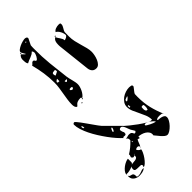

<svg xmlns="http://www.w3.org/2000/svg" viewBox="1 -1346 1999 1999"><g transform="rotate(45 1000.0 -346.5)"><path d="M373 -447Q371 -446 359 -446Q347 -446 342 -446Q318 -446 299.5 -452.5Q281 -459 267 -480Q279 -485 290 -492.5Q301 -500 312 -507.5Q323 -515 334.5 -520.5Q346 -526 360 -527Q359 -532 356.5 -540Q354 -548 350 -555.5Q346 -563 340 -568.5Q334 -574 327 -574Q317 -574 302.5 -570Q288 -566 274 -558.5Q260 -551 248.5 -541Q237 -531 233 -520Q215 -530 207 -552.5Q199 -575 199 -596Q199 -608 201 -614.5Q203 -621 217 -621Q229 -621 239 -616.5Q249 -612 259 -606Q269 -600 279 -594.5Q289 -589 300 -587L363 -586Q402 -586 439.5 -594.5Q477 -603 512.5 -613.5Q548 -624 581 -632.5Q614 -641 644 -641Q662 -641 688.5 -636Q715 -631 740 -620.5Q765 -610 782.5 -593.5Q800 -577 800 -554Q800 -523 781 -506.5Q762 -490 733 -487ZM260 -480Q255 -480 255 -486.5Q255 -493 260 -493Q265 -493 265 -486.5Q265 -480 260 -480ZM900 -217Q900 -189 908 -170Q916 -151 940 -133Q940 -124 934 -119Q928 -114 920 -111Q912 -108 903 -107Q894 -106 888 -106Q851 -106 815 -111.5Q779 -117 743 -123Q707 -129 670.5 -134.5Q634 -140 597 -140Q521 -140 450.5 -129.5Q380 -119 307 -100Q304 -107 299 -111.5Q294 -116 289.5 -120Q285 -124 282 -128Q279 -132 279 -140Q279 -148 282.5 -151.5Q286 -155 290 -157Q294 -159 297.5 -161.5Q301 -164 301 -170Q301 -177 291.5 -185Q282 -193 270 -199.5Q258 -206 246 -210Q234 -214 230 -214Q223 -214 213.5 -211Q204 -208 200 -200Q212 -191 220 -177Q228 -163 234 -147Q240 -131 246 -115.5Q252 -100 260 -87Q247 -77 229 -75Q211 -73 195 -73Q179 -73 164 -79.5Q149 -86 140 -100L173 -133V-140Q170 -138 162.5 -133.5Q155 -129 147 -124.5Q139 -120 132 -116.5Q125 -113 123 -113Q109 -113 96.5 -129Q84 -145 74 -167Q64 -189 58.5 -210.5Q53 -232 53 -244Q53 -253 57.5 -263.5Q62 -274 74 -274Q79 -274 80 -273L147 -240Q147 -240 153.5 -239.5Q160 -239 169 -238.5Q178 -238 187 -238Q196 -238 202 -238Q313 -237 421 -248Q529 -259 640 -273Q657 -275 675 -279.5Q693 -284 711 -288.5Q729 -293 746.5 -296.5Q764 -300 780 -300Q796 -300 815.5 -294.5Q835 -289 853.5 -280Q872 -271 887.5 -259Q903 -247 913 -233Q912 -232 906.5 -227Q901 -222 900 -220ZM680 -240Q679 -242 673.5 -247Q668 -252 667 -253Q666 -254 663 -254Q661 -254 660 -253V-225Q666 -225 673 -227Q680 -229 680 -237ZM533 -240H530Q528 -240 527 -240.5Q526 -241 525 -241Q520 -241 513 -239.5Q506 -238 506 -230Q506 -220 509.5 -206.5Q513 -193 526 -193Q534 -193 539.5 -194.5Q545 -196 553 -200ZM780 -223Q780 -230 772 -234Q764 -238 760 -240Q755 -234 754 -230Q753 -226 753 -220Q753 -215 754.5 -207.5Q756 -200 763 -200Q770 -200 775 -209Q780 -218 780 -223ZM87 -220Q92 -220 92 -226.5Q92 -233 87 -233Q82 -233 82 -226.5Q82 -220 87 -220ZM920 -220Q915 -220 915 -226.5Q915 -233 920 -233Q925 -233 925 -226.5Q925 -220 920 -220ZM947 -187Q942 -187 942 -193.5Q942 -200 947 -200Q952 -200 952 -193.5Q952 -187 947 -187ZM587 -187Q587 -185 589.5 -181Q592 -177 595.5 -172Q599 -167 603 -163.5Q607 -160 610 -160Q620 -160 621 -170.5Q622 -181 622 -187ZM133 -100Q128 -100 128 -106.5Q128 -113 133 -113Q138 -113 138 -106.5Q138 -100 133 -100Z M1640 -720Q1636 -718 1635 -718ZM1635 -718Q1634 -717 1633.5 -717Q1633 -717 1632 -716ZM1856 -180Q1841 -180 1839.5 -164.5Q1838 -149 1838.5 -130Q1839 -111 1835 -95.5Q1831 -80 1810 -80Q1799 -80 1792 -82.5Q1785 -85 1780 -90Q1786 -78 1790.5 -64.5Q1795 -51 1797.5 -38.5Q1800 -26 1800.5 -15.5Q1801 -5 1800 0L1807 7H1800Q1783 7 1764.5 -7.5Q1746 -22 1731 -42Q1716 -62 1706.5 -84Q1697 -106 1697 -120H1747Q1760 -120 1770 -105Q1765 -118 1764.5 -133.5Q1764 -149 1761.5 -162.5Q1759 -176 1752 -185Q1745 -194 1727 -194Q1722 -194 1720 -193Q1722 -191 1724.5 -183.5Q1727 -176 1727 -173Q1727 -167 1720 -160Q1713 -153 1707 -153Q1705 -153 1696.5 -156.5Q1688 -160 1687 -160H1673Q1635 -222 1580 -273Q1577 -274 1570 -274Q1558 -274 1550.5 -269.5Q1543 -265 1533 -253Q1536 -268 1531 -279.5Q1526 -291 1526 -305Q1526 -323 1531 -332.5Q1536 -342 1560 -353Q1561 -356 1561 -360Q1561 -372 1547 -380Q1543 -378 1530 -370.5Q1517 -363 1513 -360Q1504 -353 1487 -347Q1470 -341 1453.5 -334.5Q1437 -328 1425 -319Q1413 -310 1413 -297Q1413 -289 1418 -281Q1423 -273 1433 -273Q1435 -273 1445 -275.5Q1455 -278 1460 -280Q1461 -280 1466.5 -283Q1472 -286 1473 -287H1477Q1497 -287 1501.5 -280.5Q1506 -274 1505 -265.5Q1504 -257 1503.5 -249.5Q1503 -242 1513 -240Q1491 -216 1457.5 -186.5Q1424 -157 1383.5 -127.5Q1343 -98 1298.5 -70Q1254 -42 1210 -20.5Q1166 1 1124.5 14Q1083 27 1050 27Q1042 27 1037.5 20.5Q1033 14 1033 7Q1033 2 1047.5 -10.5Q1062 -23 1084.5 -40Q1107 -57 1134.5 -76Q1162 -95 1187 -113Q1212 -131 1232 -145Q1252 -159 1260 -167Q1266 -173 1279 -186Q1292 -199 1308.5 -215.5Q1325 -232 1343 -250Q1361 -268 1377.5 -284.5Q1394 -301 1407 -314Q1420 -327 1427 -333Q1439 -346 1465.5 -378.5Q1492 -411 1519 -448.5Q1546 -486 1566.5 -520.5Q1587 -555 1587 -573V-585Q1549 -585 1513.5 -570.5Q1478 -556 1444 -539Q1410 -522 1376.5 -507.5Q1343 -493 1309 -493Q1279 -493 1255.5 -508.5Q1232 -524 1215 -547.5Q1198 -571 1189 -599.5Q1180 -628 1180 -654Q1180 -665 1183 -679.5Q1186 -694 1200 -694Q1204 -694 1207 -693Q1210 -691 1217.5 -685.5Q1225 -680 1233.5 -673Q1242 -666 1249.5 -660.5Q1257 -655 1260 -653Q1261 -652 1266.5 -649.5Q1272 -647 1273 -647L1313 -646Q1402 -646 1477.5 -664Q1553 -682 1632 -716Q1617 -709 1614.5 -697.5Q1612 -686 1612 -672Q1612 -657 1613.5 -644.5Q1615 -632 1627 -620L1633 -627Q1634 -636 1635.5 -651Q1637 -666 1641.5 -680Q1646 -694 1654.5 -704Q1663 -714 1680 -714Q1697 -714 1720 -701Q1743 -688 1763.5 -668.5Q1784 -649 1798.5 -627Q1813 -605 1813 -587Q1813 -574 1800 -558Q1787 -542 1770 -527Q1753 -512 1736.5 -499.5Q1720 -487 1713 -480Q1687 -485 1668 -474Q1649 -463 1636.5 -443.5Q1624 -424 1617.5 -401Q1611 -378 1611 -360H1633Q1632 -358 1629.5 -350Q1627 -342 1627 -340Q1626 -339 1626 -337Q1626 -334 1627 -333Q1645 -323 1663.5 -316.5Q1682 -310 1700 -300Q1690 -296 1685 -291.5Q1680 -287 1680 -277Q1680 -257 1693 -247Q1702 -252 1713 -263Q1724 -274 1724 -287Q1738 -287 1763.5 -275Q1789 -263 1813.5 -245.5Q1838 -228 1856 -209Q1874 -190 1874 -177Q1874 -174 1873 -173Q1872 -174 1867 -176.5Q1862 -179 1860 -180ZM1442 -599Q1448 -599 1454.5 -599.5Q1461 -600 1467 -602.5Q1473 -605 1477 -609.5Q1481 -614 1481 -623Q1481 -626 1480 -627Q1467 -632 1458 -633Q1449 -634 1436 -634Q1424 -634 1418.5 -632Q1413 -630 1413 -617Q1413 -602 1420.5 -600.5Q1428 -599 1442 -599ZM1577 -493Q1582 -493 1590.5 -506.5Q1599 -520 1607.5 -537Q1616 -554 1622 -569.5Q1628 -585 1628 -590Q1628 -597 1627 -600Q1618 -593 1607.5 -582Q1597 -571 1587.5 -557.5Q1578 -544 1572 -530Q1566 -516 1566 -503Q1566 -500 1567 -500Q1568 -496 1573 -493ZM1269 -533Q1269 -537 1264.5 -544Q1260 -551 1254 -558Q1248 -565 1241.5 -570.5Q1235 -576 1232 -576L1233 -567Q1236 -559 1241 -546Q1246 -533 1247 -533ZM1333 -520H1307V-507H1333ZM1707 -293Q1706 -296 1710 -296Q1714 -296 1713 -293Q1713 -290 1710 -290Q1707 -290 1707 -293ZM1607 -287Q1598 -282 1598 -273H1607ZM1387 -207Q1391 -208 1393 -213Q1388 -221 1374.5 -227Q1361 -233 1353 -233Q1352 -233 1349.5 -230.5Q1347 -228 1347 -227Q1351 -219 1364 -213.5Q1377 -208 1380 -207Q1381 -206 1383 -206Q1386 -206 1387 -207ZM1713 -200Q1714 -203 1710 -203Q1706 -203 1707 -200Q1707 -197 1710 -197Q1713 -197 1713 -200ZM1880 -167Q1889 -161 1894.5 -150Q1900 -139 1903 -126.5Q1906 -114 1907 -101.5Q1908 -89 1908 -80Q1908 -64 1903 -48.5Q1898 -33 1889 -20.5Q1880 -8 1866.5 -0.5Q1853 7 1837 7H1820Q1836 -1 1839 -12Q1842 -23 1844.5 -32.5Q1847 -42 1856 -48Q1865 -54 1893 -53Q1899 -59 1899.5 -64Q1900 -69 1900 -76Q1900 -99 1890 -120Q1880 -141 1880 -163ZM1117 -11Q1128 -11 1138 -13Q1148 -15 1148 -28Q1140 -28 1128.5 -25.5Q1117 -23 1117 -11Z"/></g></svg>

Font: Genkaimincho
Style: Regular
Weight: 800
Designer: Dr. Ken Lunde (project architect, glyph set definition & overall production); Masataka HATTORI \u670D \u90E8 \u6B63 \u8C
Foundry: Adobe Systems Incorporated
Version: Version 1.00